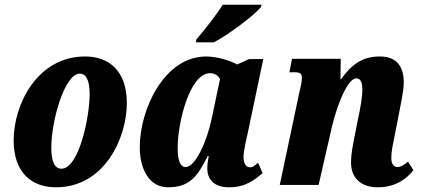

<svg xmlns="http://www.w3.org/2000/svg" viewBox="-20 -786 1797 816"><path d="M218 10C425 10 519 -201 519 -348C519 -488 440 -546 342 -546C138 -546 38 -342 38 -189C38 -56 111 10 218 10ZM241 -69C214 -69 198 -96 198 -158C198 -271 254 -473 319 -473C345 -473 361 -447 361 -386C361 -287 315 -69 241 -69Z M812 -606H889C955 -641 1063 -723 1089 -756L1092 -766H927C899 -722 848 -657 815 -619ZM694 10C788 10 820 -38 863 -123H867C863 -102 861 -86 861 -71C861 -16 898 10 953 10C1027 10 1064 -24 1096 -50L1077 -94C1062 -83 1056 -75 1043 -75C1027 -75 1015 -89 1015 -119C1015 -146 1029 -203 1034 -226L1099 -535H1039L988 -512C962 -527 903 -546 857 -546C676 -546 574 -318 574 -161C574 -64 616 10 694 10ZM769 -76C750 -76 735 -95 735 -157C735 -265 786 -475 873 -475C890 -475 906 -467 915 -450L881 -288C860 -184 810 -76 769 -76Z M1586 10C1661 10 1710 -27 1737 -63L1714 -99C1696 -84 1683 -76 1669 -76C1653 -76 1643 -90 1643 -116C1643 -143 1650 -174 1658 -213L1677 -310C1684 -348 1696 -401 1696 -437C1696 -495 1672 -546 1595 -546C1524 -546 1478 -517 1429 -449H1427L1428 -536H1221L1210 -479H1232C1256 -479 1263 -472 1263 -456C1263 -436 1257 -414 1253 -397L1169 0H1334L1382 -209C1399 -299 1450 -453 1495 -453C1516 -453 1520 -427 1520 -404C1520 -370 1509 -314 1503 -287L1487 -207C1478 -162 1473 -133 1472 -103C1469 -33 1510 10 1586 10Z"/></svg>

Font: Noto Serif ExtraCondensed Black
Style: Italic
Weight: 900
Width: 2
Italic angle: -12°
Designer: Monotype Design Team
Foundry: Monotype Imaging Inc.
Version: Version 2.014